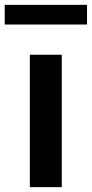

<svg xmlns="http://www.w3.org/2000/svg" viewBox="-58 -771 379 791"><path d="M65 0V-545.5H196.5V0ZM-38.5 -670V-751H300.5V-670Z"/></svg>

Font: Encode Sans SmBold
Style: Regular
Weight: 600
Designer: Multiple Designers
Foundry: Impallari Type
Version: Version 3.002; ttfautohint (v1.8.3) -l 8 -r 50 -G 200 -x 14 